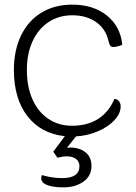

<svg xmlns="http://www.w3.org/2000/svg" viewBox="-20 -580 589 829"><path d="M501 -121Q501 -90 474 -61Q447 -32 402.5 -13Q358 6 308 9L269 58Q274 57 283 57Q323 57 349 77.5Q375 98 375 136Q375 180 340 204.5Q305 229 254 229Q209 229 183.5 219Q158 209 158 189Q158 184 161 176Q205 189 249 189Q323 189 323 137Q323 118 308.5 106.5Q294 95 268 95Q251 95 228 101L210 75L260 8Q157 -3 98.5 -78.5Q40 -154 40 -278Q40 -363 71 -427Q102 -491 159 -525.5Q216 -560 292 -560Q383 -560 441.5 -513Q500 -466 508 -387Q500 -383 489 -380Q478 -377 470 -377Q461 -377 456.5 -382.5Q452 -388 448 -405Q436 -456 394.5 -485Q353 -514 292 -514Q234 -514 189.5 -484.5Q145 -455 120.5 -401.5Q96 -348 96 -278Q96 -206 120 -151.5Q144 -97 188.5 -67Q233 -37 291 -37Q357 -37 403.5 -66.5Q450 -96 474 -153Q485 -153 493 -143.5Q501 -134 501 -121Z"/></svg>

Font: Krub Light
Style: Regular
Weight: 300
Designer: Ekaluck Peanpanawate
Foundry: Cadson Demak Co.,Ltd.
Version: Version 1.000; ttfautohint (v1.6)